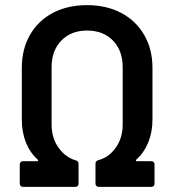

<svg xmlns="http://www.w3.org/2000/svg" viewBox="-20 -728 678 748"><path d="M69 -100H125Q128 -100 128.5 -102Q129 -104 127 -106Q97 -133 81 -173Q65 -213 65 -262V-464Q65 -536 96.5 -591.5Q128 -647 185.5 -677.5Q243 -708 319 -708Q395 -708 452.5 -677.5Q510 -647 542 -591.5Q574 -536 574 -464V-262Q574 -213 557.5 -173Q541 -133 511 -106Q509 -104 509.5 -102Q510 -100 513 -100H570Q575 -100 578.5 -96.5Q582 -93 582 -88V-12Q582 -7 578.5 -3.5Q575 0 570 0H364Q359 0 355.5 -3.5Q352 -7 352 -12V-91Q352 -101 363 -104Q403 -114 430.5 -152Q458 -190 458 -243V-466Q458 -531 420 -570Q382 -609 319 -609Q257 -609 219 -570Q181 -531 181 -466V-243Q181 -190 208.5 -152Q236 -114 276 -103Q286 -100 286 -90V-12Q286 -7 282.5 -3.5Q279 0 274 0H69Q64 0 60.5 -3.5Q57 -7 57 -12V-88Q57 -93 60.5 -96.5Q64 -100 69 -100Z"/></svg>

Font: Barlow SemiBold
Style: Regular
Weight: 600
Designer: Jeremy Tribby
Foundry: Tribby Type
Version: Version 1.422